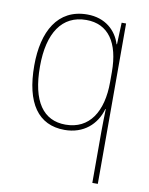

<svg xmlns="http://www.w3.org/2000/svg" viewBox="-86 -601 696 896"><g transform="rotate(10 262.0 -153.0)"><path d="M414 -13V232H440V-528H419L415 -425H413C394 -487 341 -538 255 -538C115 -538 52 -422 52 -261C52 -83 118 11 243 11C333 11 393 -43 414 -118H416C415 -86 414 -39 414 -13ZM243 -14C138 -14 79 -95 79 -261C79 -420 140 -512 255 -512C359 -512 414 -433 414 -293V-246C414 -105 356 -14 243 -14Z"/></g></svg>

Font: Noto Sans Armenian SemiCondensed Thin
Style: Regular
Weight: 100
Width: 4
Designer: Monotype Design Team
Foundry: Monotype Imaging Inc.
Version: Version 2.008